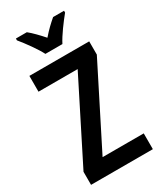

<svg xmlns="http://www.w3.org/2000/svg" viewBox="-231 -1016 920 1095"><g transform="rotate(-30 229.0 -468.5)"><path d="M175 -777H287C309 -821 358 -886 390 -925V-937H318C288 -911 263 -888 231 -851C201 -885 171 -916 145 -937H73V-925C106 -885 154 -819 175 -777ZM434 0V-104H163L427 -627V-714H33V-610H291L27 -86V0Z"/></g></svg>

Font: Noto Sans Lao UI Cond SemBd
Style: Regular
Weight: 600
Width: 3
Designer: Monotype Design Team
Foundry: Monotype Imaging Inc.
Version: Version 2.000